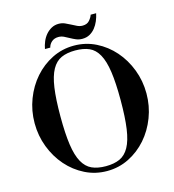

<svg xmlns="http://www.w3.org/2000/svg" viewBox="-132 -1029 1045 1151"><g transform="rotate(-15 391.0 -453.5)"><path d="M391 12Q318 12 255 -19.5Q192 -51 145 -104.5Q98 -158 71 -228.5Q44 -299 44 -377Q44 -455 71 -525.5Q98 -596 145 -649.5Q192 -703 255 -734.5Q318 -766 391 -766Q464 -766 527 -734.5Q590 -703 637 -649.5Q684 -596 711 -525.5Q738 -455 738 -377Q738 -299 711 -228.5Q684 -158 637 -104.5Q590 -51 527 -19.5Q464 12 391 12ZM391 -18Q442 -18 477.5 -34Q513 -50 535.5 -90.5Q558 -131 568 -201Q578 -271 578 -378Q578 -485 568 -554.5Q558 -624 535.5 -664.5Q513 -705 477.5 -720.5Q442 -736 391 -736Q340 -736 304.5 -720Q269 -704 246.5 -663.5Q224 -623 214 -553.5Q204 -484 204 -377Q204 -270 214 -200.5Q224 -131 246.5 -90.5Q269 -50 304.5 -34Q340 -18 391 -18ZM571 -919Q566 -895 556.5 -872.5Q547 -850 532.5 -832Q518 -814 498 -803Q478 -792 452 -792Q431 -792 413.5 -799.5Q396 -807 380 -816Q364 -825 348.5 -832.5Q333 -840 315 -840Q290 -840 273.5 -826Q257 -812 252 -791H219Q223 -814 232.5 -836.5Q242 -859 257 -876.5Q272 -894 292 -905Q312 -916 337 -916Q357 -916 374.5 -908.5Q392 -901 408.5 -892Q425 -883 441 -875.5Q457 -868 474 -868Q502 -868 517 -885.5Q532 -903 537 -919Z"/></g></svg>

Font: Libre Bodoni
Style: Regular
Weight: 400
Designer: Pablo Impallari, Rodrigo Fuenzalida
Foundry: Pablo Impallari, Rodrigo Fuenzalida
Version: Version 1.001; ttfautohint (v1.5.65-e2d9)